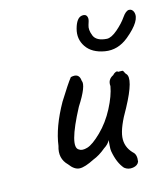

<svg xmlns="http://www.w3.org/2000/svg" viewBox="-70 -642 620 708"><g transform="rotate(-10 239.5 -288.5)"><path d="M476 -560Q490 -528 432 -471Q393 -433 344.5 -437Q296 -441 272.5 -470Q249 -499 256 -537.5Q263 -576 282.5 -581Q302 -586 305 -567Q306 -560 301.5 -543Q297 -526 308.5 -503Q320 -480 360 -481Q377 -482 399 -504.5Q421 -527 433.5 -549Q446 -571 458 -572Q470 -573 476 -560ZM301 -93V-112Q295 -97 279 -85Q256 -62 233 -51Q198 -29 178 -28Q158 -27 138 -50Q105 -77 115 -123Q118 -193 158 -281Q190 -344 204 -365Q236 -376 241 -345Q253 -326 214 -252Q154 -110 187 -97Q198 -90 218.5 -98Q239 -106 269.5 -141.5Q300 -177 319.5 -224Q339 -271 342 -307Q337 -332 359 -345Q363 -351 369.5 -354.5Q376 -358 379 -354L395 -355Q398 -355 401 -349Q404 -343 407 -341Q430 -322 385 -218Q353 -151 352.5 -114Q352 -77 381 -52Q396 -42 394 -15Q390 -1 372 3.5Q354 8 339 -2Q315 -25 303 -70Q301 -76 301 -93Z"/></g></svg>

Font: Caveat
Style: Regular
Weight: 400
Designer: Pablo Impallari
Foundry: Creative Lab NY
Version: Version 1.096; ttfautohint (v1.3)